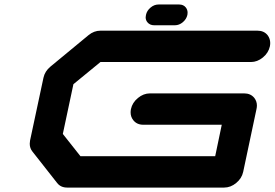

<svg xmlns="http://www.w3.org/2000/svg" viewBox="-20 -847 1240 867"><path d="M676.3 -732.9Q656.7 -732.9 645.5 -746.6Q637.7 -756.3 637.7 -769Q637.7 -773.9 639.2 -779.8Q643.1 -798.8 659.7 -812.7Q676.3 -826.7 695.8 -826.7H789.1Q808.6 -826.7 819.3 -813Q827.1 -802.7 827.1 -789.6Q827.1 -784.7 826.2 -779.8Q821.8 -760.3 805.4 -746.6Q789.1 -732.9 769.5 -732.9ZM1138.2 -354.5 1078.1 -70.8Q1071.8 -41.5 1046.6 -20.8Q1021.5 0 992.2 0H283.2Q253.9 0 237.8 -21L126.5 -162.6Q114.3 -177.7 114.3 -197.8Q114.3 -204.6 115.7 -212.4L176.3 -496.1Q182.6 -525.4 208 -546.4L379.4 -688Q404.3 -708.5 433.6 -708.5H1142.6Q1171.9 -708.5 1188.5 -688Q1200.2 -672.4 1200.2 -652.8Q1200.2 -645.5 1198.7 -637.7Q1192.4 -608.4 1167.2 -587.6Q1142.1 -566.9 1112.8 -566.9H433.6L311.5 -466.8L263.7 -242.2L343.3 -141.6H951.7L981.4 -283.7H627Q597.7 -283.7 581.5 -304.7Q569.8 -319.8 569.8 -339.4Q569.8 -346.7 571.3 -354.5Q577.6 -383.8 602.8 -404.5Q627.9 -425.3 657.2 -425.3H1082.5Q1111.8 -425.3 1128.4 -404.8Q1140.1 -389.6 1140.1 -370.6Q1140.1 -362.8 1138.2 -354.5Z"/></svg>

Font: Robtronika
Style: Italic
Weight: 400
Italic angle: -12°
Designer: GGBot
Version: 1.00